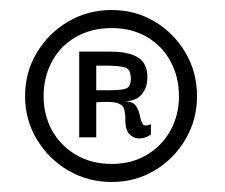

<svg xmlns="http://www.w3.org/2000/svg" viewBox="-20 -592 448 383"><path d="M203 -229Q155 -229 116 -252Q77 -275 53.5 -314Q30 -353 30 -400Q30 -448 53.5 -487Q77 -526 116 -549Q155 -572 203 -572Q250 -572 288.5 -549Q327 -526 350 -487Q373 -448 373 -400Q373 -353 350 -314Q327 -275 288.5 -252Q250 -229 203 -229ZM203 -265Q243 -265 273.5 -283.5Q304 -302 320.5 -332.5Q337 -363 337 -400Q337 -438 320.5 -469Q304 -500 273.5 -518Q243 -536 203 -536Q162 -536 131 -518Q100 -500 83.5 -469Q67 -438 67 -400Q67 -363 83.5 -332.5Q100 -302 131 -283.5Q162 -265 203 -265ZM138 -318V-489H202Q236 -489 255 -477.5Q274 -466 274 -438Q274 -417 262.5 -403.5Q251 -390 227 -390Q245 -390 251 -381Q257 -372 259 -361.5Q261 -351 264.5 -345Q268 -339 281 -344V-324Q273 -317 260.5 -316Q248 -315 239 -323.5Q230 -332 230 -353Q230 -368 227 -376Q224 -384 212 -387Q200 -390 172 -388V-318ZM172 -412H200Q222 -412 231.5 -415.5Q241 -419 241 -435Q241 -454 229 -457.5Q217 -461 194 -461H172Z"/></svg>

Font: Darker Grotesque Light
Style: Bold
Weight: 700
Version: Version 1.000;gftools[0.9.28]